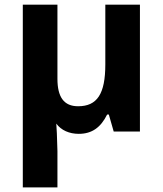

<svg xmlns="http://www.w3.org/2000/svg" viewBox="-20 -566 700 826"><path d="M227.1 -545.9H78.1V240.2H227.1V84L224.6 7.3L222.2 -34.2C243.2 -5.4 278.3 9.8 318.8 9.8C376 9.8 413.6 -18.1 440.9 -73.2H448.2L469.2 0H582V-545.9H433.1V-289.1C433.1 -161.6 397.9 -108.9 315.9 -108.9C254.9 -108.9 227.1 -148.4 227.1 -227.1Z"/></svg>

Font: Noto Reveo Sans
Style: Bold
Weight: 700
Designer: Monotype Design team
Foundry: Monotype Imaging Inc.
Version: Version 1.04